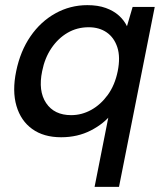

<svg xmlns="http://www.w3.org/2000/svg" viewBox="-20 -527 644 747"><path d="M415 -85Q385 -46 333.5 -19.5Q282 7 218 7Q150 7 105.5 -25Q61 -57 44 -115Q27 -173 43 -250Q59 -328 98.5 -385.5Q138 -443 195.5 -475Q253 -507 320 -507Q361 -507 391.5 -496Q422 -485 442.5 -466.5Q463 -448 474 -425L496 -500H582L443 200H348L405 -88ZM144 -250Q128 -173 159.5 -126Q191 -79 257 -79Q298 -79 335 -99.5Q372 -120 399.5 -158Q427 -196 438 -250Q449 -305 436.5 -343Q424 -381 395 -401Q366 -421 325 -421Q280 -421 243 -399.5Q206 -378 180 -339.5Q154 -301 144 -250Z"/></svg>

Font: Albert Sans Medium
Style: Italic
Weight: 500
Italic angle: -11.25°
Designer: Andreas Rasmussen
Foundry: a.Foundry
Version: Version 1.025